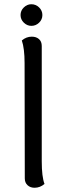

<svg xmlns="http://www.w3.org/2000/svg" viewBox="-20 -875 313 906"><path d="M97 -33 96 -577Q96 -646 83 -684Q104 -702 130 -702Q151 -702 164 -690.5Q177 -679 177 -658V-114Q177 -41 190 -7Q169 11 143 11Q123 11 110 -1Q97 -13 97 -33ZM77 -804Q77 -825 92.5 -840Q108 -855 128 -855Q149 -855 164.5 -840Q180 -825 180 -804Q180 -783 164.5 -768Q149 -753 128 -753Q108 -753 92.5 -768Q77 -783 77 -804Z"/></svg>

Font: Arima Madurai
Style: Regular
Weight: 400
Designer: Joana Correia and Natanael Gama
Foundry: NDISCOVER
Version: Version 1.020